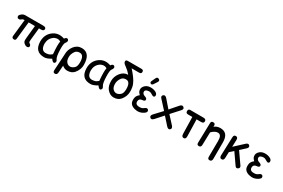

<svg xmlns="http://www.w3.org/2000/svg" viewBox="128 -2173 5598 3803"><g transform="rotate(30 2927.0 -272.0)"><path d="M30.8 -391.1Q7.8 -425.3 35.6 -456.5Q81.1 -507.3 134.8 -507.3H546.9Q614.3 -507.3 613.3 -462.6Q612.3 -418 544.9 -418H501.5L472.2 -133.3Q466.8 -83 482.4 -73.7Q515.6 -54.2 520.5 -35.6Q529.3 -1.5 504.9 11.2Q474.6 26.9 438.5 7.3Q394.5 -15.6 380.9 -54.2Q374.5 -71.8 382.3 -145L409.7 -418H265.6L222.7 -21Q217.8 25.9 173.3 20Q127.9 14.2 132.8 -32.7L174.3 -418Q145.5 -417 130.9 -411.1L87.9 -380.4Q43.9 -371.6 30.8 -391.1Z M874 27.3Q655.8 27.3 653.3 -207Q651.9 -355.5 753.9 -443.4Q872.6 -545.4 1031.7 -489.7Q1071.3 -545.9 1106.9 -518.1Q1144.5 -488.8 1094.2 -425.3Q1072.8 -398.4 1075.7 -266.1Q1079.6 -105 1111.8 -60.1Q1142.6 -19 1116.7 12.7Q1082.5 49.8 1028.8 -29.8Q939 27.3 874 27.3ZM930.7 -70.8Q959.5 -79.1 998.5 -114.3Q979.5 -324.2 996.6 -401.9Q949.2 -431.6 897.5 -418.9Q861.3 -410.2 839.8 -394Q752.9 -331.1 748.5 -216.3Q750 -66.9 851.1 -60.1Q884.3 -58.1 930.7 -70.8Z M1437 -505.4Q1634.3 -503.9 1634.3 -231Q1633.8 -127.4 1559.1 -36.6Q1503.9 28.8 1402.3 28.8Q1339.4 28.8 1286.1 -17.1L1273.9 148.9Q1269.5 206.1 1214.4 201.7Q1175.8 198.2 1179.2 141.1L1200.2 -212.4Q1200.2 -216.3 1200.7 -219.7Q1200.7 -225.1 1200.7 -231Q1200.7 -334 1266.1 -420.9Q1332.5 -506.3 1437 -505.4ZM1440.9 -405.8Q1377 -404.3 1345.2 -361.3Q1296.4 -294.9 1296.4 -222.2Q1296.4 -145 1331.5 -107.4Q1366.2 -69.8 1410.6 -69.8Q1454.6 -69.8 1501.5 -109.4Q1543.5 -144.5 1543.5 -240.7Q1543.5 -408.2 1440.9 -405.8Z M1932.6 27.3Q1714.4 27.3 1711.9 -207Q1710.4 -355.5 1812.5 -443.4Q1931.2 -545.4 2090.3 -489.7Q2129.9 -545.9 2165.5 -518.1Q2203.1 -488.8 2152.8 -425.3Q2131.3 -398.4 2134.3 -266.1Q2138.2 -105 2170.4 -60.1Q2201.2 -19 2175.3 12.7Q2141.1 49.8 2087.4 -29.8Q1997.6 27.3 1932.6 27.3ZM1989.3 -70.8Q2018.1 -79.1 2057.1 -114.3Q2038.1 -324.2 2055.2 -401.9Q2007.8 -431.6 1956.1 -418.9Q1919.9 -410.2 1898.4 -394Q1811.5 -331.1 1807.1 -216.3Q1808.6 -66.9 1909.7 -60.1Q1942.9 -58.1 1989.3 -70.8Z M2499.5 -405.8Q2435.5 -404.3 2403.8 -361.3Q2355 -294.9 2355 -222.2Q2355 -145 2390.1 -107.4Q2424.8 -69.8 2469.2 -69.8Q2513.2 -69.8 2560.1 -109.4Q2602.1 -144.5 2602.1 -240.7Q2602.1 -408.2 2499.5 -405.8ZM2304.7 -692.9Q2295.4 -739.7 2348.6 -739.7H2660.6Q2710.4 -739.7 2709 -693.8Q2708 -650.4 2658.2 -650.4Q2572.8 -650.4 2487.3 -650.4Q2624 -500 2662.6 -404.3Q2693.4 -338.9 2692.9 -231Q2692.4 -126 2617.7 -36.6Q2562.5 28.8 2460.9 28.8Q2378.9 28.8 2314 -48.3Q2259.3 -113.3 2259.3 -231Q2259.3 -335 2326.2 -419.2Q2393.1 -503.4 2486.8 -504.9Q2489.7 -504.9 2493.2 -504.9Q2434.6 -575.2 2376.5 -615.2Q2320.8 -654.8 2314.9 -669.4Q2307.6 -678.7 2304.7 -692.9Z M2965.8 -577.6Q2938.5 -593.8 2956.1 -631.8L2996.1 -716.8Q3016.6 -761.7 3059.6 -737.3Q3097.7 -715.3 3070.3 -673.8L3018.6 -594.7Q2995.1 -560.1 2965.8 -577.6ZM2994.1 -300.8Q3048.8 -284.2 3043.9 -246.1Q3040.5 -215.8 2984.4 -211.9Q2911.6 -207 2909.2 -139.6Q2907.2 -72.8 2975.6 -65.4Q3051.8 -57.1 3087.9 -86.9Q3124.5 -117.2 3146.5 -116.2Q3186 -114.3 3188.5 -69.3Q3189.5 -45.9 3149.4 -17.6Q3056.2 48.3 2941.4 17.6Q2830.6 -12.7 2823.2 -105.5Q2817.4 -179.7 2845.7 -220.7Q2869.1 -254.9 2893.6 -269.5Q2854.5 -311.5 2850.6 -322.3Q2821.8 -391.1 2864.3 -446.3Q2911.6 -507.8 2995.1 -511.7Q3069.8 -515.1 3127.9 -483.4Q3172.4 -458.5 3169.4 -416.5Q3167 -386.7 3137.7 -383.3Q3123 -381.3 3066.9 -416Q3035.2 -435.1 2986.8 -425.3Q2927.7 -413.1 2927.7 -374Q2927.7 -320.8 2994.1 -300.8Z M3295.4 -501.5Q3332.5 -530.8 3376.5 -480.5L3525.9 -308.6L3675.3 -480.5Q3719.2 -531.2 3756.3 -501.5Q3795.9 -470.2 3755.4 -425.8L3587.4 -240.2L3742.2 -71.8Q3790 -20 3752 13.2Q3717.3 43.5 3670.9 -8.3L3525.9 -170.4L3380.9 -8.3Q3334.5 43.5 3299.8 13.2Q3261.2 -20.5 3309.6 -71.8L3466.8 -239.3L3296.4 -425.8Q3255.9 -470.2 3295.4 -501.5Z M3860.4 -463.9Q3859.4 -516.6 3907.2 -516.6L4208 -516.1Q4267.6 -516.1 4269.5 -469.7Q4272.5 -418 4212.9 -418Q4159.7 -418 4106.4 -418L4116.2 -36.1Q4118.2 31.7 4068.4 31.2Q4020.5 31.2 4018.6 -36.6L4009.8 -417.5H3910.2Q3862.3 -417.5 3860.4 -463.9Z M4420.4 -534.2Q4471.7 -534.2 4470.2 -485.8Q4469.7 -471.7 4469.2 -457Q4522.5 -505.4 4605.5 -505.4Q4787.1 -504.9 4786.6 -282.7L4785.6 92.3Q4785.6 151.4 4738.8 155.3Q4686.5 160.2 4687 101.1L4689.9 -261.2Q4690.9 -396.5 4612.8 -401.9Q4544.9 -406.7 4467.3 -329.1L4459.5 -33.7Q4458 19.5 4405.8 18.6Q4361.8 17.6 4363.3 -34.7L4374.5 -488.8Q4375.5 -534.2 4420.4 -534.2Z M4926.3 18.6Q4881.3 16.6 4883.3 -45.9L4897.9 -466.8Q4899.9 -525.9 4952.6 -521.5Q4996.6 -517.6 4994.6 -458.5L4988.8 -299.8L5189 -484.9Q5233.9 -526.4 5265.1 -494.6Q5299.3 -458.5 5253.4 -417.5L5138.7 -314L5316.9 -59.1Q5345.2 -18.6 5306.6 9.3Q5267.1 37.6 5238.8 -3.4L5067.4 -249.5L4984.4 -174.8L4980 -41.5Q4978 21 4926.3 18.6Z M5610.8 -300.8Q5665.5 -284.2 5660.6 -246.1Q5657.2 -215.8 5601.1 -211.9Q5528.3 -207 5525.9 -139.6Q5523.9 -72.8 5592.3 -65.4Q5668.5 -57.1 5704.6 -86.9Q5741.2 -117.2 5763.2 -116.2Q5802.7 -114.3 5805.2 -69.3Q5806.2 -45.9 5766.1 -17.6Q5672.9 48.3 5558.1 17.6Q5447.3 -12.7 5439.9 -105.5Q5434.1 -179.7 5462.4 -220.7Q5485.8 -254.9 5510.3 -269.5Q5471.2 -311.5 5467.3 -322.3Q5438.5 -391.1 5481 -446.3Q5528.3 -507.8 5611.8 -511.7Q5686.5 -515.1 5744.6 -483.4Q5789.1 -458.5 5786.1 -416.5Q5783.7 -386.7 5754.4 -383.3Q5739.7 -381.3 5683.6 -416Q5651.9 -435.1 5603.5 -425.3Q5544.4 -413.1 5544.4 -374Q5544.4 -320.8 5610.8 -300.8Z"/></g></svg>

Font: Comic Relief
Style: Regular
Weight: 400
Designer: Jeff Davis
Foundry: Loudifier
Version: Version 1.0